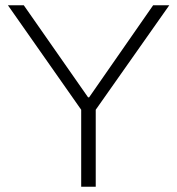

<svg xmlns="http://www.w3.org/2000/svg" viewBox="-20 -706 670 726"><path d="M287 0V-291L10 -686H70L313 -338H317L559 -686H620L342 -291V0Z"/></svg>

Font: Archivo Thin
Style: Regular
Weight: 250
Designer: Hector Gatti
Foundry: Omnibus-Type
Version: Version 2.001